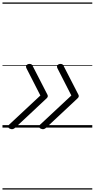

<svg xmlns="http://www.w3.org/2000/svg" viewBox="-20 -1030 765 1550"><path d="M66 11Q57 9 51 3.5Q45 -2 45 -9Q45 -16 53 -23L306 -259L194 -478Q186 -494 194.5 -504Q203 -514 218 -514Q228 -514 234.5 -510Q241 -506 244 -497L354 -283Q360 -272 363 -265.5Q366 -259 366 -254Q366 -247 359.5 -239.5Q353 -232 338 -219L106 -2Q96 8 86 11.5Q76 15 66 11ZM316 11Q307 9 301 3.5Q295 -2 295 -9Q295 -16 303 -23L556 -259L444 -478Q436 -494 444.5 -504Q453 -514 468 -514Q478 -514 484.5 -510Q491 -506 494 -497L604 -283Q610 -272 613 -265.5Q616 -259 616 -254Q616 -247 609.5 -239.5Q603 -232 588 -219L356 -2Q346 8 336 11.5Q326 15 316 11ZM0 490H725V500H0ZM0 -20H725V0H0ZM0 -505H725V-500H0ZM0 -1010H725V-1000H0Z"/></svg>

Font: Playwrite AU QLD Guides
Style: Regular
Weight: 400
Designer: Veronika Burian, José Scaglione
Foundry: TypeTogether
Version: Version 1.003